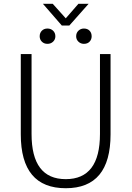

<svg xmlns="http://www.w3.org/2000/svg" viewBox="-20 -986 696 1016"><path d="M90 -275V-700H147V-277Q147 -38 328 -38Q509 -38 509 -277V-700H565V-275Q565 10 328 10Q90 10 90 -275ZM207 -966H259L328 -889L395 -966H449L347 -851H307ZM190 -794Q190 -812 201.5 -823.5Q213 -835 231 -835Q249 -835 261 -823.5Q273 -812 273 -794Q273 -777 261 -765.5Q249 -754 231 -754Q213 -754 201.5 -765.5Q190 -777 190 -794ZM383 -794Q383 -812 395 -823.5Q407 -835 424 -835Q443 -835 454 -823.5Q465 -812 465 -794Q465 -777 454 -765.5Q443 -754 424 -754Q407 -754 395 -765.5Q383 -777 383 -794Z"/></svg>

Font: Sarabun ExtraLight
Style: Regular
Weight: 275
Designer: Suppakit Chalermlarp | Katatrad Co.,Ltd.
Foundry: Cadson Demak Co.,Ltd.
Version: Version 1.000; ttfautohint (v1.6)